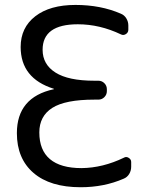

<svg xmlns="http://www.w3.org/2000/svg" viewBox="-20 -785 596 794"><path d="M492.2 -132.8Q502 -138.7 512.2 -132.3Q522.5 -126 522.5 -115.2V-95.7Q522.5 -79.1 514.2 -65.4Q505.9 -51.8 491.2 -45.9Q410.2 -10.7 313.5 -10.7Q187.5 -10.7 118.7 -69.8Q49.8 -128.9 49.8 -234.4Q49.8 -382.8 202.1 -416Q203.1 -416 203.1 -417Q203.1 -418 202.1 -418Q65.4 -460.9 65.4 -590.8Q65.4 -670.9 126 -717.8Q186.5 -764.6 292 -764.6Q396.5 -764.6 479.5 -728.5Q494.1 -722.7 502.4 -709Q510.7 -695.3 510.7 -679.7V-662.1Q510.7 -650.4 500.5 -644Q490.2 -637.7 480.5 -642.6Q392.6 -684.6 301.8 -684.6Q156.2 -684.6 156.2 -579.1Q156.2 -518.6 209.5 -484.9Q262.7 -451.2 370.1 -451.2H386.7Q401.4 -451.2 411.6 -440.9Q421.9 -430.7 421.9 -416V-408.2Q421.9 -393.6 411.6 -383.3Q401.4 -373 386.7 -373H370.1Q250 -373 196.3 -338.9Q142.6 -304.7 142.6 -237.3Q142.6 -164.1 186.5 -127Q230.5 -89.8 317.4 -89.8Q405.3 -90.8 492.2 -132.8Z"/></svg>

Font: Gen Jyuu GothicL Regular
Style: Regular
Weight: 400
Designer: [Source Han Sans]
Ryoko NISHIZUKA  (kana & ideographs); Paul D. Hunt (Latin, Greek & Cyrillic); Wenlong ZHANG  (bopomofo
Version: Version 1.002.20150607